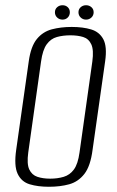

<svg xmlns="http://www.w3.org/2000/svg" viewBox="-20 -702 449 734"><path d="M167 12Q125 12 93.5 2.5Q62 -7 47.5 -37.5Q33 -68 42 -130L90 -468Q98 -525 121 -553Q144 -581 178.5 -590Q213 -599 254 -599Q297 -599 328.5 -589.5Q360 -580 375 -552Q390 -524 382 -468L334 -130Q326 -67 302.5 -37Q279 -7 244.5 2.5Q210 12 167 12ZM172 -19Q200 -19 223.5 -26Q247 -33 262.5 -54Q278 -75 284 -119L333 -467Q339 -511 329 -532.5Q319 -554 298 -560.5Q277 -567 249 -567Q221 -567 197.5 -560.5Q174 -554 158.5 -532.5Q143 -511 137 -467L88 -119Q82 -75 92 -54Q102 -33 123 -26Q144 -19 172 -19ZM219 -627Q207 -627 198.5 -635Q190 -643 190 -655Q190 -667 198.5 -674.5Q207 -682 219 -682Q231 -682 239 -674.5Q247 -667 247 -655Q247 -643 239 -635Q231 -627 219 -627ZM309 -627Q297 -627 288.5 -635Q280 -643 280 -655Q280 -667 288.5 -674.5Q297 -682 309 -682Q321 -682 329.5 -674.5Q338 -667 338 -655Q338 -643 329.5 -635Q321 -627 309 -627Z"/></svg>

Font: Alumni Sans Thin Light
Style: Italic
Weight: 300
Italic angle: -8°
Version: Version 1.016